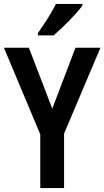

<svg xmlns="http://www.w3.org/2000/svg" viewBox="-20 -957 531 977"><path d="M399 -928V-937H265C242 -892 208 -838 173 -789V-777H253C299 -816 371 -889 399 -928ZM246 -404 127 -714H0L185 -273V0H306V-277L491 -714H364Z"/></svg>

Font: Noto Sans Lao Condensed SemiBold
Style: Regular
Weight: 600
Width: 3
Designer: Monotype Design Team
Foundry: Monotype Imaging Inc.
Version: Version 2.003